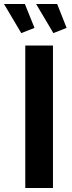

<svg xmlns="http://www.w3.org/2000/svg" viewBox="-52 -937 358 957"><path d="M212 0H74V-710H212ZM214 -772 128 -917H233L280 -798ZM54 -772 -32 -917H72L120 -798Z"/></svg>

Font: Raleway
Style: Bold
Weight: 700
Designer: Matt McInerney, Pablo Impallari, Rodrigo Fuenzalida
Foundry: Matt McInerney, Pablo Impallari, Rodrigo Fuenzalida
Version: Version 3.000